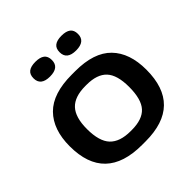

<svg xmlns="http://www.w3.org/2000/svg" viewBox="-211 -1007 1197 1197"><g transform="rotate(-45 388.0 -408.5)"><path d="M726 -303Q726 10 406 10H375Q50 10 50 -303Q50 -450 129 -530Q208 -610 375 -610H406Q570 -610 648 -530Q726 -450 726 -303ZM574 -303Q574 -408 531 -454Q488 -500 396 -500H385Q290 -500 246 -453Q202 -406 202 -303Q202 -195 246.5 -148Q291 -101 385 -101H396Q489 -101 531.5 -147.5Q574 -194 574 -303ZM352 -762Q352 -796 331.5 -811.5Q311 -827 271 -827Q231 -827 210.5 -811.5Q190 -796 190 -762Q190 -697 271 -697Q352 -697 352 -762ZM582 -762Q582 -796 561.5 -811.5Q541 -827 501 -827Q461 -827 440.5 -811.5Q420 -796 420 -762Q420 -697 501 -697Q582 -697 582 -762Z"/></g></svg>

Font: Red Rose Bold
Style: Regular
Weight: 700
Designer: jaikishan Patel
Version: Version 1.000